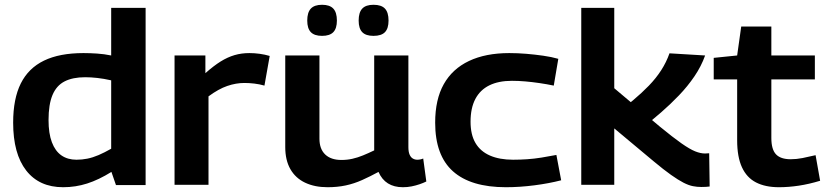

<svg xmlns="http://www.w3.org/2000/svg" viewBox="-20 -773 3461 803"><path d="M465 1 446 -54Q393 -21 344.5 -5.5Q296 10 244 10Q144 10 89.5 -60Q35 -130 35 -260Q35 -360 67 -424Q99 -488 164 -519.5Q229 -551 329 -551Q356 -551 386 -549Q416 -547 445 -541V-740H589V1ZM445 -151V-437Q414 -444 387 -447Q360 -450 336 -450Q284 -450 250 -432.5Q216 -415 199.5 -375.5Q183 -336 183 -271Q183 -215 197 -178Q211 -141 237 -123Q263 -105 300 -105Q323 -105 345.5 -109.5Q368 -114 392.5 -124.5Q417 -135 445 -151Z M839 -541V-467Q874 -498 903 -516Q932 -534 961 -542.5Q990 -551 1023 -551Q1044 -551 1066 -548Q1088 -545 1108 -539L1086 -415Q1065 -421 1043.5 -423.5Q1022 -426 1002 -426Q967 -426 930.5 -413.5Q894 -401 852 -370V0H710V-541Z M1350 10Q1296 10 1256 -9Q1216 -28 1194.5 -65.5Q1173 -103 1173 -158V-541H1316V-193Q1316 -150 1340 -127Q1364 -104 1408 -104Q1432 -104 1454 -109Q1476 -114 1498 -123Q1520 -132 1545 -144V-541H1688V-158Q1688 -138 1693 -126.5Q1698 -115 1706.5 -110Q1715 -105 1725 -105Q1738 -105 1750 -110L1763 -14Q1751 -8 1735 -2.5Q1719 3 1701.5 6.5Q1684 10 1665 10Q1628 10 1602.5 -6Q1577 -22 1563 -54Q1528 -35 1494.5 -20Q1461 -5 1426 2.5Q1391 10 1350 10ZM1542 -623Q1510 -623 1495 -638.5Q1480 -654 1480 -687Q1480 -721 1495 -737Q1510 -753 1542 -753Q1575 -753 1590 -737Q1605 -721 1605 -687Q1605 -654 1590 -638.5Q1575 -623 1542 -623ZM1327 -623Q1295 -623 1280 -638.5Q1265 -654 1265 -687Q1265 -721 1280 -737Q1295 -753 1327 -753Q1359 -753 1374 -737Q1389 -721 1389 -687Q1389 -654 1374 -638.5Q1359 -623 1327 -623Z M1800 -260Q1800 -357 1836 -421Q1872 -485 1941.5 -518Q2011 -551 2110 -551Q2145 -551 2181 -548Q2217 -545 2252 -540Q2287 -535 2315 -527L2296 -415Q2267 -421 2236.5 -425.5Q2206 -430 2177 -432.5Q2148 -435 2121 -435Q2065 -435 2026.5 -416Q1988 -397 1968 -359Q1948 -321 1948 -264Q1948 -210 1968.5 -175Q1989 -140 2029 -122.5Q2069 -105 2126 -105Q2155 -105 2184.5 -107Q2214 -109 2245 -114Q2276 -119 2307 -125L2327 -19Q2277 -6 2215.5 2Q2154 10 2096 10Q1949 10 1874.5 -56.5Q1800 -123 1800 -260Z M2913 9Q2895 9 2877.5 5.5Q2860 2 2838.5 -9Q2817 -20 2786.5 -41.5Q2756 -63 2713 -99L2549 -236V0H2411V-740H2549V-404L2739 -244Q2795 -198 2830 -173.5Q2865 -149 2887.5 -140Q2910 -131 2929 -131Q2932 -131 2936.5 -131.5Q2941 -132 2946 -132L2948 7Q2941 8 2932.5 8.5Q2924 9 2913 9ZM2675 -245 2549 -290Q2591 -323 2627.5 -353.5Q2664 -384 2694 -415Q2724 -446 2745.5 -479.5Q2767 -513 2780 -550L2929 -541Q2913 -496 2884.5 -454Q2856 -412 2819.5 -374Q2783 -336 2745.5 -303.5Q2708 -271 2675 -245Z M3238 10Q3181 10 3142 -10Q3103 -30 3083 -73.5Q3063 -117 3063 -186V-441H2965V-531L3063 -541L3080 -662H3206V-541H3388V-441H3206V-196Q3206 -148 3225.5 -127.5Q3245 -107 3287 -107Q3311 -107 3336.5 -112Q3362 -117 3391 -124L3410 -17Q3364 -3 3321 3.5Q3278 10 3238 10Z"/></svg>

Font: Georama SemiExpanded SemiBold
Style: Regular
Weight: 600
Width: 6
Designer: Jean-Baptiste Levee
Foundry: Production Type
Version: Version 1.001